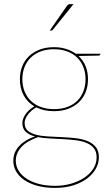

<svg xmlns="http://www.w3.org/2000/svg" viewBox="-20 -728 542 936"><path d="M45 0ZM243 -498Q275.5 -498 302.2 -489.5Q329 -481 350 -466H469V-464Q469 -461 466.5 -459Q464 -457 461 -457L363 -455Q385.5 -434 397.2 -405.5Q409 -377 409 -342Q409 -307 397.2 -278.2Q385.5 -249.5 363.8 -229Q342 -208.5 311.5 -197.2Q281 -186 243 -186Q194 -186 157 -204.5Q144.5 -197.5 134 -188.5Q123.5 -179.5 116 -169.5Q108.5 -159.5 104.2 -149Q100 -138.5 100 -129Q100 -104 115.5 -90.8Q131 -77.5 156.5 -71Q182 -64.5 214.5 -62.8Q247 -61 281 -59.5Q315 -58 347.5 -54.5Q380 -51 405.5 -40.8Q431 -30.5 446.5 -11.8Q462 7 462 39Q462 68.5 446.8 95.2Q431.5 122 403.8 142.8Q376 163.5 336.8 175.8Q297.5 188 249 188Q199.5 188 161.5 177.5Q123.5 167 97.5 149Q71.5 131 58.2 107Q45 83 45 56Q45 14 73.5 -16.2Q102 -46.5 150.5 -63Q122.5 -70 105.8 -85.2Q89 -100.5 89 -129Q89 -139 93.2 -150Q97.5 -161 105 -171.8Q112.5 -182.5 123.2 -192.2Q134 -202 147.5 -209.5Q113.5 -229.5 95.2 -263.5Q77 -297.5 77 -342Q77 -376.5 88.5 -405.2Q100 -434 121.8 -454.5Q143.5 -475 174 -486.5Q204.5 -498 243 -498ZM451 39Q451 11 437.2 -5.8Q423.5 -22.5 400.5 -31.8Q377.5 -41 348 -44.5Q318.5 -48 286.5 -49.8Q254.5 -51.5 223 -53Q191.5 -54.5 165 -59.5Q141.5 -51 121.5 -40Q101.5 -29 87.2 -14.5Q73 0 65 17.5Q57 35 57 56Q57 81.5 70.5 103.8Q84 126 108.8 142.5Q133.5 159 169 168.5Q204.5 178 249 178Q288.5 178 325 167.8Q361.5 157.5 389.5 139.2Q417.5 121 434.2 95.5Q451 70 451 39ZM243 -196Q279.5 -196 308 -206.5Q336.5 -217 356.2 -236.2Q376 -255.5 386.5 -282.5Q397 -309.5 397 -342Q397 -374.5 386.2 -401.5Q375.5 -428.5 355.5 -447.8Q335.5 -467 307 -477.5Q278.5 -488 243 -488Q207.5 -488 179 -477.5Q150.5 -467 130.5 -447.8Q110.5 -428.5 99.8 -401.5Q89 -374.5 89 -342Q89 -309.5 99.8 -282.5Q110.5 -255.5 130.5 -236.2Q150.5 -217 179 -206.5Q207.5 -196 243 -196ZM338.5 -708 237.5 -583Q235 -579 229.5 -579H222.5L304.5 -697Q309 -704 313 -706Q317 -708 325.5 -708Z"/></svg>

Font: Lato Hairline
Style: Regular
Weight: 100
Designer: Lukasz Dziedzic
Foundry: tyPoland Lukasz Dziedzic
Version: Version 2.007; 2014-02-27